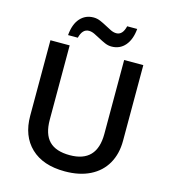

<svg xmlns="http://www.w3.org/2000/svg" viewBox="-131 -1015 1004 1130"><g transform="rotate(15 371.0 -450.0)"><path d="M653.8 -713.9V-252Q653.8 -172.9 619.9 -113.5Q585.9 -54.2 521.7 -22.2Q457.5 9.8 368.2 9.8Q235.4 9.8 161.6 -60.5Q87.9 -130.9 87.9 -253.9V-713.9H205.1V-262.2Q205.1 -173.8 246.1 -131.8Q287.1 -89.8 372.1 -89.8Q537.1 -89.8 537.1 -263.2V-713.9ZM443.8 -771Q423.3 -771 403.6 -779.5Q383.8 -788.1 364.7 -798.6Q345.7 -809.1 327.6 -817.6Q309.6 -826.2 293 -826.2Q253.4 -826.2 239.7 -770H180.2Q186 -837.9 218 -873.5Q250 -909.2 299.8 -909.2Q320.8 -909.2 340.8 -900.6Q360.8 -892.1 379.9 -881.6Q398.9 -871.1 416.7 -862.5Q434.6 -854 451.2 -854Q489.7 -854 502.9 -910.2H564Q558.1 -844.7 526.4 -807.9Q494.6 -771 443.8 -771Z"/></g></svg>

Font: JBL Sans
Style: Semibold
Weight: 600
Version: Version 1.10